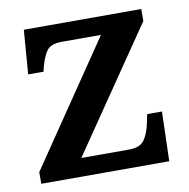

<svg xmlns="http://www.w3.org/2000/svg" viewBox="-66 -600 653 665"><g transform="rotate(-10 261.0 -268.0)"><path d="M27 0V-41L320 -472H183Q146 -472 131.5 -455Q117 -438 106 -398L102 -381H48L60 -536H473V-494L179 -64H348Q385 -64 400.5 -85Q416 -106 424 -145L430 -174H482L477 0Z"/></g></svg>

Font: Noto Serif Hebrew SemiBold
Style: Regular
Weight: 600
Version: Version 2.003